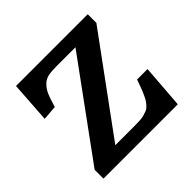

<svg xmlns="http://www.w3.org/2000/svg" viewBox="-136 -638 767 767"><g transform="rotate(-45 247.5 -254.5)"><path d="M35.2 0V-49.8L327.1 -450.2H220.2Q189.9 -450.2 172.4 -446.3Q154.8 -442.4 141.1 -428.7Q127.4 -415 119.1 -396Q110.8 -377 100.1 -339.8L38.1 -335L49.8 -508.8H455.1V-460L163.1 -61H272.9Q290.5 -61 303.2 -61.8Q315.9 -62.5 327.4 -65.9Q338.9 -69.3 346.2 -72.3Q353.5 -75.2 361.3 -83.7Q369.1 -92.3 373.8 -99.1Q378.4 -106 385.5 -121.3Q392.6 -136.7 397 -148.9Q401.4 -161.1 410.2 -185.1H469.2L455.1 0Z"/></g></svg>

Font: Literata Book Medium
Style: Regular
Weight: 500
Designer: Latin by Veronika Burian and Jose Scaglione. Greek by Irene Vlachou. Cyrillic by Vera Evstafieva
Foundry: TypeTogether
Version: Version 2.003;PS 002.003;hotconv 1.0.88;makeotf.lib2.5.64775